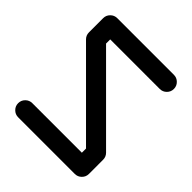

<svg xmlns="http://www.w3.org/2000/svg" viewBox="-113 -1034 1359 1359"><g transform="rotate(-45 567.0 -354.0)"><path d="M1063 -637.7V-70.8Q1063 -41.5 1042.2 -20.8Q1021.5 0 992.2 0Q962.9 0 942.1 -20.8Q921.4 -41.5 921.4 -70.8V-566.9H879.9L333.5 -20.5Q313 0 283.2 0H141.6Q112.3 0 91.6 -20.8Q70.8 -41.5 70.8 -70.8V-637.7Q70.8 -667 91.6 -687.7Q112.3 -708.5 141.6 -708.5Q170.9 -708.5 191.7 -687.7Q212.4 -667 212.4 -637.7V-141.6H253.9L800.3 -688Q820.8 -708.5 850.6 -708.5H992.2Q1021.5 -708.5 1042.2 -687.7Q1063 -667 1063 -637.7Z"/></g></svg>

Font: Robtronika
Style: Regular
Weight: 400
Designer: GGBot
Version: 1.00